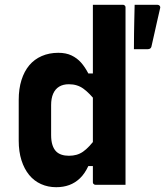

<svg xmlns="http://www.w3.org/2000/svg" viewBox="-20 -770 688 800"><path d="M58 -184V-354Q58 -400 69.5 -436.5Q81 -473 102 -498Q123 -523 154 -536.5Q185 -550 223 -550Q255 -550 278 -539Q301 -528 317.5 -509.5Q334 -491 348 -464H382V-345Q353 -382 327.5 -400.5Q302 -419 267 -419Q243 -419 226.5 -409Q210 -399 201.5 -379.5Q193 -360 193 -332V-207Q193 -183 198.5 -166Q204 -149 214 -139Q223 -130 236.5 -125.5Q250 -121 267 -121Q284 -121 298.5 -125Q313 -129 326 -138Q339 -147 352.5 -161.5Q366 -176 382 -197V-78H348Q333 -46 313 -27Q293 -8 268.5 1Q244 10 214 10Q180 10 151 -3Q122 -16 101.5 -41Q81 -66 69.5 -102Q58 -138 58 -184ZM367 -650Q367 -675 367 -700Q367 -725 367 -750Q383 -750 398.5 -750Q414 -750 429.5 -750Q445 -750 460.5 -750Q476 -750 492 -750Q496 -750 498 -748.5Q500 -747 501.5 -745Q503 -743 503 -739Q503 -665 503 -589.5Q503 -514 503 -438.5Q503 -363 503 -289Q503 -215 503 -142Q503 -105 503 -70Q503 -35 503 0Q487 0 471.5 0Q456 0 440.5 0Q425 0 409.5 0Q394 0 378 0Q375 0 372.5 -1.5Q370 -3 368.5 -5Q367 -7 367 -11Q367 -91 367 -171Q367 -251 367 -330.5Q367 -410 367 -490Q367 -570 367 -650ZM595 -565Q577 -565 564 -565Q551 -565 538 -565Q538 -603 538.5 -630.5Q539 -658 539.5 -685Q540 -712 541 -750Q554 -750 567 -750Q580 -750 596.5 -750Q613 -750 635 -750Q642 -750 645.5 -745.5Q649 -741 647 -735Q640 -704 634.5 -680.5Q629 -657 624 -633.5Q619 -610 611 -576Q610 -571 606 -568Q602 -565 595 -565Z"/></svg>

Font: RecMonoLinear Nerd Font Mono
Style: Bold
Weight: 700
Monospace: yes
Version: Version 1.085; ttfautohint (v1.8.4.7-5d5b);Nerd Fonts 3.2.1